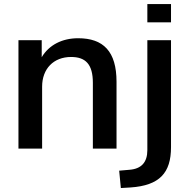

<svg xmlns="http://www.w3.org/2000/svg" viewBox="-20 -739 942 955"><path d="M189.5 0V-308.1C189.5 -396.5 246.1 -455.6 333.5 -455.6C405.3 -455.6 441.9 -419.9 441.9 -327.1V0H559.6V-332C559.6 -483.4 494.1 -548.8 368.7 -548.8C289.1 -548.8 224.1 -515.6 187.5 -454.6V-539.1H71.8V0ZM629.4 193.4C773.9 183.6 830.6 120.6 830.6 -6.8V-539.1H712.9V7.8C712.9 67.9 683.6 101.1 623.5 105.5L572.8 109.9L581.1 196.3ZM830.6 -627.9V-718.8H712.9V-627.9Z"/></svg>

Font: Winston Medium
Style: Regular
Weight: 500
Designer: Vernon Adams, Kim Jin-seong, David Berlow, Cristiano Sobral
Foundry: The Winston Project Authors
Version: Version 3.004